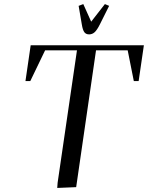

<svg xmlns="http://www.w3.org/2000/svg" viewBox="-20 -926 732 950"><path d="M106 -524.9 131.8 -702.1H691.9L666 -524.9H642.1L611.8 -676.8H455.1L356.9 0L263.2 3.9L265.1 -22L360.8 -676.8H203.1L129.9 -524.9ZM369.1 -897 392.1 -905.8 431.2 -818.8 499 -905.8 520 -897 474.1 -805.2Q460.4 -777.8 448.5 -766.8Q436.5 -755.9 420.9 -755.9Q405.3 -755.9 397.2 -766.8Q389.2 -777.8 384.8 -805.2Z"/></svg>

Font: Dihjauti S
Style: Bold Italic
Weight: 700
Italic angle: -9°
Designer: T. Christopher White
Version: Version 3.0.0